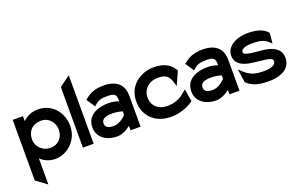

<svg xmlns="http://www.w3.org/2000/svg" viewBox="-96 -1089 2727 1727"><g transform="rotate(-20 1267.0 -225.5)"><path d="M123 205V-45C156 -13 202 11 263 11C376 11 488 -84 488 -225C488 -342 408 -462 263 -462C201 -462 154 -438 118 -403V-451H20V129ZM257 -357C330 -357 380 -296 380 -225C380 -160 334 -98 257 -98C174 -98 123 -161 123 -225C123 -303 172 -357 257 -357Z M631 0V-656L528 -580V0Z M853 11C909 11 956 -20 984 -43V0H1080V-295C1080 -407 1011 -462 892 -462C809 -462 757 -438 714 -401L704 -393L759 -311L772 -323C805 -353 834 -361 892 -361C956 -361 977 -347 977 -299V-280C956 -288 921 -298 883 -298C771 -298 670 -255 670 -140C670 -47 750 11 853 11ZM883 -199C920 -199 958 -190 977 -184V-151C965 -137 915 -88 856 -88C805 -88 777 -105 777 -141C777 -185 819 -199 883 -199Z M1138 -131C1171 -48 1252 11 1371 11C1455 11 1531 -18 1582 -55L1589 -60L1569 -179L1526 -143C1488 -113 1436 -92 1371 -92C1350 -92 1330 -95 1312 -102C1263 -120 1228 -161 1228 -226C1228 -245 1232 -263 1239 -279C1260 -325 1304 -360 1376 -360C1445 -360 1478 -341 1499 -270L1510 -231L1568 -360L1564 -366C1518 -449 1435 -462 1371 -462C1334 -462 1301 -456 1270 -443C1185 -410 1121 -336 1121 -225C1121 -192 1126 -160 1138 -131Z M1800 11C1856 11 1903 -20 1931 -43V0H2027V-295C2027 -407 1958 -462 1839 -462C1756 -462 1704 -438 1661 -401L1651 -393L1706 -311L1719 -323C1752 -353 1781 -361 1839 -361C1903 -361 1924 -347 1924 -299V-280C1903 -288 1868 -298 1830 -298C1718 -298 1617 -255 1617 -140C1617 -47 1697 11 1800 11ZM1830 -199C1867 -199 1905 -190 1924 -184V-151C1912 -137 1862 -88 1803 -88C1752 -88 1724 -105 1724 -141C1724 -185 1766 -199 1830 -199Z M2208 -198C2264 -188 2334 -188 2378 -174C2399 -168 2410 -162 2410 -146C2410 -109 2369 -90 2297 -90C2210 -90 2166 -103 2109 -156L2078 -185L2097 -56L2101 -52C2155 0 2229 11 2303 11C2457 11 2517 -57 2517 -138C2517 -204 2473 -237 2424 -255C2357 -279 2261 -272 2200 -291C2179 -297 2171 -302 2171 -316C2171 -345 2212 -361 2279 -361C2359 -361 2398 -347 2429 -317L2451 -296L2461 -395L2457 -399C2419 -448 2341 -462 2273 -462C2150 -462 2064 -401 2064 -323C2064 -237 2137 -209 2208 -198Z"/></g></svg>

Font: Charger Pro
Style: Blk
Weight: 900
Designer: Jasper
Foundry: Cannot Into Space Fonts
Version: Version 1.09